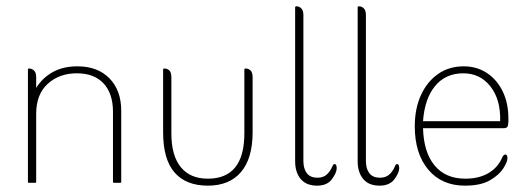

<svg xmlns="http://www.w3.org/2000/svg" viewBox="-20 -576 1668 605"><path d="M94 -332V-299Q114 -331 146.5 -349Q179 -367 224 -367Q288 -367 325 -329Q362 -291 362 -227V-3Q362 0 359 0H339Q336 0 336 -3V-224Q336 -281 306.5 -313Q277 -345 222 -345Q167 -345 130.5 -312Q94 -279 94 -217V-3Q94 0 91 0H71Q68 0 68 -3V-357Q68 -360 71 -360H73Q80 -360 87 -354Q94 -348 94 -332Z M635 9Q566 9 530 -32.5Q494 -74 494 -159V-357Q494 -360 497 -360H499Q507 -360 513.5 -354Q520 -348 520 -332V-156Q520 -86 549.5 -49.5Q579 -13 635 -13Q750 -13 750 -156V-357Q750 -360 753 -360H755Q763 -360 769.5 -354Q776 -348 776 -332V-159Q776 -77 739.5 -34Q703 9 635 9Z M979 9Q945 9 927.5 -12Q910 -33 910 -68V-553Q910 -556 913 -556H915Q923 -556 929.5 -549.5Q936 -543 936 -528V-69Q936 -44 947 -30Q958 -16 980 -16Q998 -16 1009 -25.5Q1020 -35 1027 -51Q1030 -59 1034 -59Q1038 -59 1039.5 -55Q1041 -51 1041 -46Q1041 -32 1026 -11.5Q1011 9 979 9Z M1176 9Q1142 9 1124.5 -12Q1107 -33 1107 -68V-553Q1107 -556 1110 -556H1112Q1120 -556 1126.5 -549.5Q1133 -543 1133 -528V-69Q1133 -44 1144 -30Q1155 -16 1177 -16Q1195 -16 1206 -25.5Q1217 -35 1224 -51Q1227 -59 1231 -59Q1235 -59 1236.5 -55Q1238 -51 1238 -46Q1238 -32 1223 -11.5Q1208 9 1176 9Z M1568 -172H1313Q1315 -96 1349.5 -54.5Q1384 -13 1446 -13Q1490 -13 1520 -31Q1550 -49 1563 -81Q1567 -89 1572 -89Q1576 -89 1577.5 -85.5Q1579 -82 1579 -78Q1579 -66 1566 -45.5Q1553 -25 1524 -8Q1495 9 1445 9Q1372 9 1329.5 -41.5Q1287 -92 1287 -178Q1287 -234 1306.5 -276.5Q1326 -319 1360.5 -343Q1395 -367 1441 -367Q1483 -367 1515 -345.5Q1547 -324 1564.5 -287Q1582 -250 1582 -203Q1582 -196 1582 -193Q1582 -190 1581 -183Q1580 -172 1568 -172ZM1313 -194H1556Q1558 -262 1525.5 -303.5Q1493 -345 1440 -345Q1384 -345 1351 -305Q1318 -265 1313 -194Z"/></svg>

Font: Zain ExtraLight
Style: Regular
Weight: 200
Designer: Zain,Boutros
Foundry: Mobile Telecommunications Company (Zain), 2024
Version: Version 1.51; ttfautohint (v1.8.4)